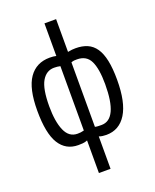

<svg xmlns="http://www.w3.org/2000/svg" viewBox="-163 -793 876 1085"><g transform="rotate(-20 275.0 -250.0)"><path d="M240 4Q226 10 211.5 11Q197 12 185 12Q111 12 72 -50.5Q33 -113 33 -250Q33 -383 76.5 -445.5Q120 -508 201 -508Q224 -508 240 -504V-700H310V-503Q324 -506 335.5 -507Q347 -508 357 -508Q397 -508 427 -495Q457 -482 477 -453Q497 -424 507 -376.5Q517 -329 517 -260Q517 -125 474.5 -56.5Q432 12 354 12Q346 12 332 10.5Q318 9 310 5V200H240ZM343 -446Q333 -446 326 -445.5Q319 -445 308 -441V-53Q316 -51 325.5 -50.5Q335 -50 347 -50Q445 -50 445 -260Q445 -352 422.5 -399Q400 -446 343 -446ZM203 -50Q213 -50 222 -51Q231 -52 242 -55V-442Q225 -446 205 -446Q158 -446 131.5 -400.5Q105 -355 105 -250Q105 -158 128.5 -104Q152 -50 203 -50Z"/></g></svg>

Font: PT Sans Narrow
Style: Regular
Weight: 400
Width: 3
Designer: A.Korolkova, O.Umpeleva, V.Yefimov
Foundry: ParaType Ltd
Version: Version 2.003W OFL